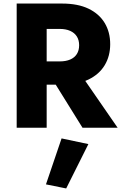

<svg xmlns="http://www.w3.org/2000/svg" viewBox="-20 -720 687 1082"><path d="M248 -317 445 0H643L424 -317ZM74 -700V0H243V-700ZM180 -557H317Q351 -557 375.5 -546Q400 -535 413 -514.5Q426 -494 426 -465Q426 -436 413 -415.5Q400 -395 375.5 -384.5Q351 -374 317 -374H180V-243H329Q419 -243 479 -272Q539 -301 570 -352.5Q601 -404 601 -471Q601 -539 570 -590.5Q539 -642 479 -671Q419 -700 329 -700H180ZM327 60 239 319 353 342 478 92Z"/></svg>

Font: Jost
Style: Bold
Weight: 700
Version: Version 3.710